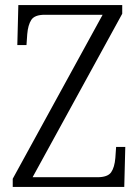

<svg xmlns="http://www.w3.org/2000/svg" viewBox="-20 -734 550 754"><path d="M30 0V-32L383 -676H156Q116 -676 103 -656Q90 -636 87 -600L84 -557H48L52 -714H460V-680L108 -38H362Q403 -38 416.5 -57.5Q430 -77 433 -114L436 -157H472L468 0Z"/></svg>

Font: Noto Serif Tamil SemiCondensed Light
Style: Italic
Weight: 300
Width: 4
Italic angle: -12°
Designer: Indian Type Foundry, Tom Grace, and the Monotype Design Team
Foundry: Monotype Imaging Inc.
Version: Version 2.003; ttfautohint (v1.8.4.7-5d5b)